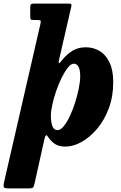

<svg xmlns="http://www.w3.org/2000/svg" viewBox="-76 -800 674 1070"><path d="M115.5 -780H303Q316.5 -780 320.2 -777.5Q324 -775 321 -762L253.5 -468.5Q249.5 -451.5 252.2 -448.2Q255 -445 268.5 -463Q294.5 -496.5 326.8 -516.5Q359 -536.5 402 -536.5Q444 -536.5 478.8 -516Q513.5 -495.5 534.2 -452.5Q555 -409.5 555 -342.5Q555 -262 530.2 -196Q505.5 -130 465.2 -82.2Q425 -34.5 378.2 -8.8Q331.5 17 288 17Q252.5 17 230.5 2.5Q208.5 -12 194.5 -33.5Q185.5 -48 180.8 -46Q176 -44 172 -26.5L116 225Q113 240 107.8 245Q102.5 250 85 250H-28Q-52 250 -54.8 243Q-57.5 236 -54 218L149 -665.5Q152 -678.5 150.8 -683.5Q149.5 -688.5 134 -688.5H111Q97.5 -688.5 95 -693Q92.5 -697.5 92.5 -713V-759Q92.5 -773.5 97.2 -776.8Q102 -780 115.5 -780ZM207.5 -154Q207.5 -122.5 215.2 -98.8Q223 -75 245 -75Q262 -75 279.5 -96.8Q297 -118.5 313.5 -153.5Q330 -188.5 342.8 -229Q355.5 -269.5 363.2 -308Q371 -346.5 371 -374.5Q371 -445 335 -445Q320 -445 302.8 -423.8Q285.5 -402.5 268.5 -368.5Q251.5 -334.5 237.8 -295Q224 -255.5 215.8 -218Q207.5 -180.5 207.5 -154Z"/></svg>

Font: Besley* Narrow Heavy
Style: Italic
Weight: 800
Width: 4
Italic angle: -13°
Designer: Owen Earl
Foundry: indestructible type*
Version: Version 3.000; ttfautohint (v1.8.3)